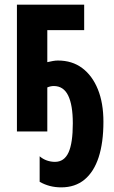

<svg xmlns="http://www.w3.org/2000/svg" viewBox="-20 -567 493 828"><path d="M343 -547V-437H184V-299Q197 -302 208.5 -304Q220 -306 230 -306Q291 -306 334.5 -273.5Q378 -241 402 -182Q426 -123 426 -42Q426 48 405.5 111Q385 174 344.5 207.5Q304 241 244 241Q218 241 195 235Q172 229 151 217V107Q165 119 182 125Q199 131 217 131Q257 131 275.5 90.5Q294 50 294 -35Q294 -114 274 -155Q254 -196 212 -196Q205 -196 198 -194.5Q191 -193 184 -190V0H53V-547Z"/></svg>

Font: Noto Sans Display ExtraCondensed
Style: Bold
Weight: 700
Width: 2
Designer: Monotype Design Team
Foundry: Monotype Imaging Inc.
Version: Version 2.003